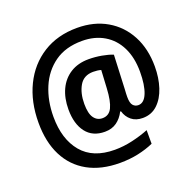

<svg xmlns="http://www.w3.org/2000/svg" viewBox="-138 -861 1100 1087"><g transform="rotate(-20 412.0 -318.0)"><path d="M776 -363Q776 -295 757.5 -238Q739 -181 702.5 -146.5Q666 -112 613 -112Q572 -112 545.5 -133.5Q519 -155 509 -190H504Q486 -154 456.5 -133Q427 -112 385 -112Q311 -112 272 -163Q233 -214 233 -301Q233 -369 257 -420.5Q281 -472 327 -501Q373 -530 437 -530Q476 -530 515 -523Q554 -516 581 -505L572 -300Q571 -286 570.5 -274.5Q570 -263 570 -254Q570 -217 582.5 -203Q595 -189 614 -189Q649 -189 668 -236.5Q687 -284 687 -364Q687 -449 656.5 -511Q626 -573 569.5 -606.5Q513 -640 437 -640Q338 -640 272 -593Q206 -546 172.5 -467Q139 -388 139 -291Q139 -156 205.5 -76.5Q272 3 403 3Q456 3 510 -9.5Q564 -22 609 -40V42Q566 61 515 72Q464 83 405 83Q292 83 212 38.5Q132 -6 90 -89Q48 -172 48 -288Q48 -414 95.5 -511.5Q143 -609 230.5 -664Q318 -719 436 -719Q538 -719 614.5 -674.5Q691 -630 733.5 -550Q776 -470 776 -363ZM328 -300Q328 -242 347 -215.5Q366 -189 398 -189Q438 -189 456 -226.5Q474 -264 478 -339L484 -448Q474 -451 462 -452.5Q450 -454 437 -454Q380 -454 354 -409.5Q328 -365 328 -300Z"/></g></svg>

Font: Noto Sans Khmer SemiCondensed SemiBold
Style: Regular
Weight: 600
Width: 4
Designer: Danh Hong and the Monotype Design Team
Foundry: Monotype Imaging Inc.
Version: Version 2.004; ttfautohint (v1.8.4.7-5d5b)